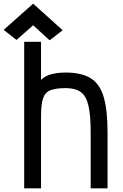

<svg xmlns="http://www.w3.org/2000/svg" viewBox="-49 -1028 669 1048"><path d="M83 0V-800H175V-592Q197 -614 231 -623Q265 -632 310 -632Q396 -632 446 -601Q496 -570 517 -498.5Q538 -427 538 -305V0H446V-305Q446 -400 433.5 -452.5Q421 -505 391.5 -526Q362 -547 310 -547Q256 -547 226.5 -535.5Q197 -524 186 -491Q175 -458 175 -395V0ZM222 -808 132 -890 41 -810 -29 -865 132 -1008 293 -863Z"/></svg>

Font: Victor Mono SemiBold
Style: Regular
Weight: 600
Monospace: yes
Designer: Rune Bjørnerås
Version: Version 1.561;gftools[0.9.30]